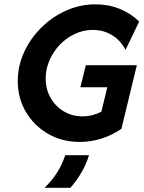

<svg xmlns="http://www.w3.org/2000/svg" viewBox="-20 -658 679 907"><path d="M356.2 12.5Q273.6 12.5 207.3 -25.7Q141 -63.9 102.4 -129.2Q63.9 -194.4 63.9 -275Q63.9 -346.5 93.8 -411.5Q123.6 -476.4 175 -527.4Q226.4 -578.5 292.4 -608Q358.3 -637.5 431.2 -637.5Q493.1 -637.5 545.8 -616Q598.6 -594.4 637.5 -556.2L572.9 -422.2Q551.4 -465.3 510.8 -491Q470.1 -516.7 418.1 -516.7Q374.3 -516.7 334 -497.9Q293.8 -479.2 262.8 -446.9Q231.9 -414.6 213.9 -373.3Q195.8 -331.9 195.8 -286.8Q195.8 -236.8 218.8 -196.2Q241.7 -155.6 281.2 -131.9Q320.8 -108.3 370.1 -108.3Q394.4 -108.3 417 -114.2Q439.6 -120.1 459 -130.6L486.8 -245.8H359.7L385.4 -350H626.4L553.5 -49.3Q509.7 -19.4 459.7 -3.5Q409.7 12.5 356.2 12.5ZM190.3 229.2Q222.9 198.6 247.9 160.1Q272.9 121.5 288.2 75H400.7Q374.3 159 312.5 229.2Z"/></svg>

Font: Afacad
Style: Bold Italic
Weight: 700
Italic angle: -14°
Designer: Kristian Moeller
Foundry: Dicotype
Version: Version 1.000; ttfautohint (v1.8.4.7-5d5b)